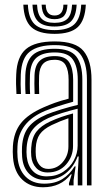

<svg xmlns="http://www.w3.org/2000/svg" viewBox="-20 -783 458 811"><path d="M347.2 0V-446.5Q347.2 -519.8 317.6 -556.1Q288 -592.5 211 -592.5Q142 -592.5 106.4 -565.2Q70.8 -538 67.8 -468.2Q67 -447.2 67.1 -427.1Q67.2 -407 68.5 -386H49.5Q48 -409 47.8 -428Q47.5 -447 48.5 -469Q51.5 -543.5 89.8 -575.8Q128 -608 211 -608Q300 -608 333.2 -567.2Q366.5 -526.5 366.5 -446.5V0ZM308.5 0V-51.5L312.5 -122.2H308Q290.8 -76.5 255.9 -49.5Q221 -22.5 171.5 -22.8Q130 -22.8 103.6 -48.5Q77.2 -74.2 73.5 -120Q72 -141 73 -163Q76.2 -215.8 101.1 -246.8Q126 -277.8 177.8 -299.8Q201.5 -309.5 238.4 -320.8Q275.2 -332 308.5 -340V-446.5Q308.5 -501 288 -531.2Q267.5 -561.5 211 -561.5Q159.5 -561.5 134 -539.2Q108.5 -517 106.5 -465.8Q106 -450.8 105.9 -429.4Q105.8 -408 107.2 -386H88Q86.5 -407 86.5 -428.6Q86.5 -450.2 87 -466Q89.5 -524.8 118.5 -550.9Q147.5 -577 211 -577Q277 -577 302.4 -544.1Q327.8 -511.2 327.8 -446.5V0ZM161.8 8Q107.8 8 73.9 -24.4Q40 -56.8 35 -117.2Q33 -141.5 34.5 -166Q38.2 -224.8 68.4 -262.8Q98.5 -300.8 164 -329.5Q187.2 -339.8 211.2 -348.5Q235.2 -357.2 269.8 -366.2V-446.5Q269.8 -485.5 257.1 -508Q244.5 -530.5 211 -530.5Q177.8 -530.5 162.1 -513.6Q146.5 -496.8 145.2 -463.8Q144.8 -452.5 144.6 -430.6Q144.5 -408.8 145.5 -386H126.2Q125.2 -408.2 125.2 -429.6Q125.2 -451 125.8 -465.2Q127.5 -507.2 148.2 -526.6Q169 -546 211 -546Q256.2 -546 272.6 -519.4Q289 -492.8 289 -446.5V-353.2Q257.2 -344.5 226 -334.5Q194.8 -324.5 171 -314.8Q58.5 -268 53.8 -164.5Q53.2 -153.5 53.2 -141.9Q53.2 -130.2 54.2 -118.8Q58.2 -67.2 87.8 -37.2Q117.2 -7.2 166.8 -7.2Q212.2 -7.2 243.4 -26.6Q274.5 -46 295 -80H299.5L290.8 -21.5V0H271.5L271.2 -8.8L283 -46.5H279.2Q237.2 8 161.8 8ZM177.2 -38Q217.2 -38 246.6 -57.1Q276 -76.2 292 -105.9Q308 -135.5 308 -167.5V-323.8Q276.2 -316.2 242 -305.6Q207.8 -295 184.5 -284.5Q140.2 -264.2 118.2 -236Q96.2 -207.8 92.5 -160.2Q91 -140.5 93 -121.2Q97.2 -83.2 118.8 -60.6Q140.2 -38 177.2 -38ZM181.2 -54.5Q150.8 -54.5 132.8 -73.8Q114.8 -93 112 -123.5Q110.5 -141.8 111.8 -158.8Q114.5 -202 133.9 -226.9Q153.2 -251.8 191.2 -269.5Q238 -291 288.5 -303.8V-166Q288.5 -121.8 259.1 -88.1Q229.8 -54.5 181.2 -54.5ZM183.5 -69.5Q220 -69.5 244.5 -97.6Q269 -125.8 269 -164.5V-283.5Q234.5 -272 198.5 -254.8Q163.5 -237.8 148.1 -215.9Q132.8 -194 131 -158Q130 -141.8 131.5 -125Q133.5 -102 147 -85.8Q160.5 -69.5 183.5 -69.5ZM210.5 -640Q142.8 -640 112.1 -668.6Q81.5 -697.2 78.5 -763.2H97.8Q100.2 -705.5 126.5 -680.6Q152.8 -655.8 210.5 -655.8Q268 -655.8 294.1 -680.6Q320.2 -705.5 323 -763.2H342.5Q339.2 -697.2 308.6 -668.6Q278 -640 210.5 -640ZM210.5 -671Q162.8 -671 141 -692.4Q119.2 -713.8 117.2 -763.2H136.5Q138.2 -722.2 155.4 -704.4Q172.5 -686.5 210.5 -686.5Q248.2 -686.5 265.4 -704.4Q282.5 -722.2 284.5 -763.2H303.8Q301.2 -713.8 279.6 -692.4Q258 -671 210.5 -671ZM210.5 -702Q182.8 -702 170 -716.2Q157.2 -730.5 155.8 -763.2H173.2Q173.8 -717.5 210.5 -717.5Q247.5 -717.5 247.8 -763.2H265Q263.5 -730.5 250.8 -716.2Q238 -702 210.5 -702Z"/></svg>

Font: Big Shoulders Inline Text SemiBold
Style: Regular
Weight: 600
Designer: Patric King
Foundry: XO Type Co
Version: Version 1.000